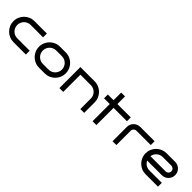

<svg xmlns="http://www.w3.org/2000/svg" viewBox="321 -2152 3553 3553"><g transform="rotate(45 2097.5 -375.0)"><path d="M637.2 0H310.1Q253.4 -0.5 203.6 -22.2Q153.8 -43.9 116.9 -81.3Q80.1 -118.7 58.6 -168.5Q37.1 -218.3 37.1 -274.9Q37.1 -331.5 58.6 -381.6Q80.1 -431.6 116.9 -469Q153.8 -506.3 203.6 -528.1Q253.4 -549.8 310.1 -549.8H637.2V-450.2H310.1Q273.9 -449.7 242.4 -435.8Q210.9 -421.9 187.5 -398.2Q164.1 -374.5 150.6 -342.8Q137.2 -311 137.2 -274.9Q137.2 -238.8 150.6 -207Q164.1 -175.3 187.5 -151.6Q210.9 -127.9 242.4 -114Q273.9 -100.1 310.1 -100.1H637.2Z M1405.8 -274.9Q1405.8 -218.3 1384.3 -168.5Q1362.8 -118.7 1325.9 -81.3Q1289.1 -43.9 1239.3 -22.2Q1189.5 -0.5 1132.8 0H979Q922.4 -0.5 872.6 -22.2Q822.8 -43.9 785.9 -81.3Q749 -118.7 727.5 -168.5Q706.1 -218.3 706.1 -274.9Q706.1 -331.5 727.5 -381.6Q749 -431.6 785.9 -469Q822.8 -506.3 872.6 -528.1Q922.4 -549.8 979 -549.8H1132.8Q1170.4 -549.8 1205.6 -540Q1240.7 -530.3 1271 -512.2Q1301.3 -494.1 1326.2 -469Q1351.1 -443.8 1368.7 -413.3Q1386.2 -382.8 1396 -347.7Q1405.8 -312.5 1405.8 -274.9ZM1306.2 -274.9Q1306.2 -311 1292.5 -342.8Q1278.8 -374.5 1255.4 -398.2Q1231.9 -421.9 1200.4 -435.8Q1168.9 -449.7 1132.8 -450.2H979Q942.9 -449.7 911.4 -435.8Q879.9 -421.9 856.4 -398.2Q833 -374.5 819.6 -342.8Q806.2 -311 806.2 -274.9Q806.2 -238.8 819.6 -207Q833 -175.3 856.4 -151.6Q879.9 -127.9 911.4 -114Q942.9 -100.1 979 -100.1H1132.8Q1168.9 -100.1 1200.4 -114Q1231.9 -127.9 1255.4 -151.6Q1278.8 -175.3 1292.5 -207Q1306.2 -238.8 1306.2 -274.9Z M1614.7 0H1514.6V-549.8H1889.6Q1946.3 -549.8 1996.1 -528.1Q2045.9 -506.3 2083 -469Q2120.1 -431.6 2141.6 -381.6Q2163.1 -331.5 2163.1 -274.9V0H2063V-274.9Q2063 -311 2049.3 -342.8Q2035.6 -374.5 2012.2 -398.2Q1988.8 -421.9 1957.3 -435.8Q1925.8 -449.7 1889.6 -450.2H1614.7Z M2482.4 0H2382.3V-450.2H2232.4V-549.8H2382.3V-750H2482.4V-549.8H2832.5V-450.2H2482.4Z M3455.6 -450.2H3080.6Q3064.9 -450.2 3051.3 -444.1Q3037.6 -438 3027.3 -427.7Q3017.1 -417.5 3011.2 -403.8Q3005.4 -390.1 3005.4 -375V0H2905.3V-375Q2905.3 -411.6 2918.9 -443.4Q2932.6 -475.1 2956.5 -498.8Q2980.5 -522.5 3012.2 -536.1Q3043.9 -549.8 3080.6 -549.8H3455.6Z M4169.4 -375Q4169.4 -338.4 4155.8 -306.6Q4142.1 -274.9 4118.4 -251.2Q4094.7 -227.5 4062.7 -213.9Q4030.8 -200.2 3994.6 -200.2H3611.3Q3622.1 -178.2 3638.2 -159.7Q3654.3 -141.1 3674.3 -127.9Q3694.3 -114.7 3718 -107.4Q3741.7 -100.1 3767.6 -100.1H4094.7V0H3767.6Q3710.9 -0.5 3661.1 -22.2Q3611.3 -43.9 3574.5 -81.3Q3537.6 -118.7 3516.1 -168.5Q3494.6 -218.3 3494.6 -274.9Q3494.6 -331.5 3516.1 -381.3Q3537.6 -431.2 3574.5 -468.5Q3611.3 -505.9 3661.1 -527.6Q3710.9 -549.3 3767.6 -549.8H3994.6Q4030.8 -549.8 4062.7 -536.1Q4094.7 -522.5 4118.4 -498.8Q4142.1 -475.1 4155.8 -443.4Q4169.4 -411.6 4169.4 -375ZM3994.6 -299.8Q4009.8 -299.8 4023.4 -305.7Q4037.1 -311.5 4047.4 -321.8Q4057.6 -332 4063.5 -345.7Q4069.3 -359.4 4069.3 -375Q4069.3 -390.1 4063.5 -403.8Q4057.6 -417.5 4047.4 -427.7Q4037.1 -438 4023.4 -444.1Q4009.8 -450.2 3994.6 -450.2H3767.6Q3734.4 -450.2 3705.3 -438.5Q3676.3 -426.8 3653.6 -406.5Q3630.9 -386.2 3616 -358.6Q3601.1 -331.1 3596.7 -299.8Z"/></g></svg>

Font: Bruno Ace
Style: Regular
Weight: 400
Designer: Astigmatic (AOETI)
Foundry: Astigmatic (AOETI)
Version: Version 1.000